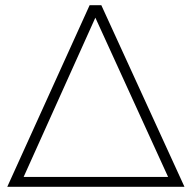

<svg xmlns="http://www.w3.org/2000/svg" viewBox="-20 -719 738 739"><path d="M370 -699 690 0H8L325 -699ZM71 -38H627L347 -651Z"/></svg>

Font: Gontserrat ExtraLight
Style: Regular
Weight: 275
Designer: Julieta Ulanovsky
Foundry: Julieta Ulanovsky
Version: Version 6.001